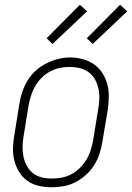

<svg xmlns="http://www.w3.org/2000/svg" viewBox="-20 -784 558 812"><path d="M198 8Q171 8 144 2Q117 -4 95.5 -19.5Q74 -35 60.5 -57.5Q47 -80 40.5 -106Q34 -132 35 -160Q36 -188 41 -215L62 -345Q66 -371 74.5 -396Q83 -421 97 -444Q111 -467 131.5 -485.5Q152 -504 176 -516Q200 -528 225.5 -534.5Q251 -541 277 -541Q304 -541 331 -533.5Q358 -526 379 -511Q400 -496 414 -473.5Q428 -451 434.5 -425Q441 -399 440 -370.5Q439 -342 435 -315L413 -185Q409 -159 401 -134Q393 -109 378.5 -86Q364 -63 343.5 -44.5Q323 -26 299 -13.5Q275 -1 249 3.5Q223 8 198 8ZM199 -29Q220 -29 241.5 -33Q263 -37 282.5 -47.5Q302 -58 318 -74Q334 -90 345.5 -109Q357 -128 363.5 -149Q370 -170 374 -191L395 -321Q399 -343 400 -365Q401 -387 396.5 -408Q392 -429 382 -447.5Q372 -466 355 -478.5Q338 -491 317 -496Q296 -501 274 -501Q253 -501 232 -496.5Q211 -492 191.5 -481.5Q172 -471 156 -455Q140 -439 129 -420Q118 -401 111.5 -380.5Q105 -360 101 -339L80 -209Q76 -187 75.5 -165Q75 -143 79 -122.5Q83 -102 93 -83.5Q103 -65 119 -52Q135 -39 156 -34Q177 -29 199 -29ZM372 -598 347 -622 488 -764 518 -736ZM202 -598 177 -622 318 -764 348 -736Z"/></svg>

Font: Iosevka Curly XLtObl
Style: Regular
Weight: 200
Italic angle: -9°
Monospace: yes
Designer: Belleve Invis
Foundry: Belleve Invis
Version: Version 11.1.0; ttfautohint (v1.8.3)